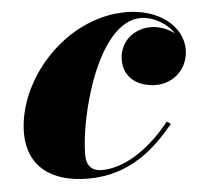

<svg xmlns="http://www.w3.org/2000/svg" viewBox="-42 -513 601 567"><g transform="rotate(-5 259.0 -230.0)"><path d="M454.5 -129.5 443 -137.5C394.5 -75.5 317.5 -11.5 240 -11.5C213.5 -11.5 194.5 -25 194.5 -61C194.5 -173.5 264.5 -449 393.5 -449C427 -449 468.5 -428 490 -394.5C470.5 -410.5 443.5 -419.5 420 -419.5C368 -419.5 326.5 -382.5 326.5 -330C326.5 -275 371 -248 421 -248C475 -248 517.5 -289.5 517.5 -345C517.5 -414 448.5 -470 351.5 -470C170.5 -470 20 -296.5 20 -140C20 -45 84 10 198.5 10C324.5 10 400 -64 454.5 -129.5Z"/></g></svg>

Font: Bodoni* 16pt Fatface
Style: Italic
Weight: 900
Italic angle: -13°
Version: Version 2.3